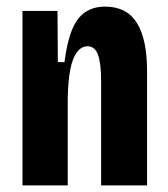

<svg xmlns="http://www.w3.org/2000/svg" viewBox="-20 -561 508 581"><path d="M48 0V-334V-528H154L155 -373H175Q183 -435 198.5 -472Q214 -509 239 -525Q264 -541 298 -541Q363 -541 394 -492Q425 -443 425 -345V0H286V-314Q286 -370 276.5 -395.5Q267 -421 245 -421Q226 -421 212.5 -402.5Q199 -384 192.5 -349.5Q186 -315 185 -265V0Z"/></svg>

Font: Bricolage Grotesque 24pt Condensed
Style: Bold
Weight: 700
Width: 3
Designer: Mathieu Triay
Foundry: Atelier Triay
Version: Version 1.001;gftools[0.9.33.dev8+g029e19f]